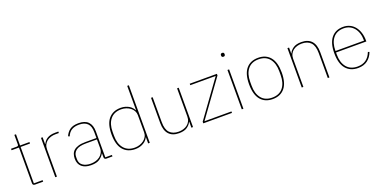

<svg xmlns="http://www.w3.org/2000/svg" viewBox="-16 -1524 4601 2320"><g transform="rotate(-20 2284.0 -364.0)"><path d="M154 0Q125 0 125 -29V-487H30V-506H102Q116 -506 120.5 -511.5Q125 -517 125 -531V-650H146V-506H267V-487H146V-19H259V0H154Z M415 -506H436V-419H439Q448 -437 460.5 -452.5Q473 -468 491.5 -480Q510 -492 536 -499Q562 -506 597 -506H638V-487H594Q563 -487 534.5 -478.5Q506 -470 484 -453Q462 -436 449 -410Q436 -384 436 -349V0H415Z M1073 0Q1044 0 1044 -29V-77H1041Q1022 -41 983.5 -14.5Q945 12 875 12Q797 12 754.5 -24.5Q712 -61 712 -130Q712 -161 721.5 -188Q731 -215 753 -234Q775 -253 811.5 -264Q848 -275 902 -275H1044V-349Q1044 -427 1007.5 -463Q971 -499 900 -499Q843 -499 805.5 -476.5Q768 -454 747 -404L729 -412Q750 -461 789.5 -489.5Q829 -518 900 -518Q983 -518 1024 -475.5Q1065 -433 1065 -352V-19H1150V0ZM875 -7Q909 -7 939.5 -16Q970 -25 993 -42.5Q1016 -60 1030 -86.5Q1044 -113 1044 -148V-257H903Q814 -257 774.5 -226Q735 -195 735 -145V-115Q735 -62 774 -34.5Q813 -7 875 -7Z M1606 -78Q1598 -61 1584 -45Q1570 -29 1549.5 -16.5Q1529 -4 1502 4Q1475 12 1442 12Q1342 12 1286 -54Q1230 -120 1230 -253Q1230 -386 1286 -452Q1342 -518 1442 -518Q1475 -518 1502 -510Q1529 -502 1549.5 -489.5Q1570 -477 1584 -460.5Q1598 -444 1606 -428H1609V-740H1630V0H1609V-78ZM1442 -7Q1475 -7 1505 -17Q1535 -27 1558.5 -45Q1582 -63 1595.5 -88Q1609 -113 1609 -143V-363Q1609 -393 1595.5 -418Q1582 -443 1558.5 -461Q1535 -479 1505 -489Q1475 -499 1442 -499Q1351 -499 1302 -439.5Q1253 -380 1253 -277V-229Q1253 -126 1302 -66.5Q1351 -7 1442 -7Z M2162 -76Q2148 -42 2110 -15Q2072 12 2004 12Q1919 12 1874.5 -37Q1830 -86 1830 -181V-506H1851V-185Q1851 -92 1891 -49.5Q1931 -7 2006 -7Q2037 -7 2066 -15.5Q2095 -24 2117 -41Q2139 -58 2152 -83.5Q2165 -109 2165 -144V-506H2186V0H2165V-76Z M2318 -21 2655 -487H2328V-506H2677V-485L2340 -19H2687V0H2318Z M2823 -673Q2810 -673 2805 -679.5Q2800 -686 2800 -694V-701Q2800 -709 2805 -715.5Q2810 -722 2823 -722Q2836 -722 2841 -715.5Q2846 -709 2846 -701V-694Q2846 -686 2841 -679.5Q2836 -673 2823 -673ZM2834 -506V0H2813V-506Z M3209 12Q3109 12 3054 -54.5Q2999 -121 2999 -253Q2999 -385 3054 -451.5Q3109 -518 3209 -518Q3309 -518 3364 -451.5Q3419 -385 3419 -253Q3419 -121 3364 -54.5Q3309 12 3209 12ZM3209 -7Q3300 -7 3348 -66.5Q3396 -126 3396 -229V-277Q3396 -380 3348 -439.5Q3300 -499 3209 -499Q3118 -499 3070 -439.5Q3022 -380 3022 -277V-229Q3022 -126 3070 -66.5Q3118 -7 3209 -7Z M3584 -506H3605V-430H3608Q3621 -464 3659.5 -491Q3698 -518 3766 -518Q3851 -518 3895.5 -469Q3940 -420 3940 -325V0H3919V-321Q3919 -414 3879 -456.5Q3839 -499 3764 -499Q3733 -499 3704 -490.5Q3675 -482 3653 -465Q3631 -448 3618 -422Q3605 -396 3605 -362V0H3584Z M4307 12Q4207 12 4151 -54.5Q4095 -121 4095 -253Q4095 -384 4150 -451Q4205 -518 4303 -518Q4349 -518 4386.5 -500.5Q4424 -483 4451 -450Q4478 -417 4493 -370.5Q4508 -324 4508 -266V-256H4118V-229Q4118 -126 4167 -66.5Q4216 -7 4307 -7Q4435 -7 4482 -131L4500 -124Q4477 -61 4428.5 -24.5Q4380 12 4307 12ZM4303 -499Q4214 -499 4166 -439.5Q4118 -380 4118 -277V-275H4485V-279Q4485 -329 4472 -369.5Q4459 -410 4435 -439Q4411 -468 4377.5 -483.5Q4344 -499 4303 -499Z"/></g></svg>

Font: IBM Plex Sans KR Thin
Style: Regular
Weight: 100
Designer: Mike Abbink; Paul van der Laan; Pieter van Rosmalen; Wujin Sim; Chorong Kim; Dohee Lee;
Foundry: Sandoll Inc.
Version: Version 1.001